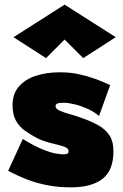

<svg xmlns="http://www.w3.org/2000/svg" viewBox="-20 -781 528 826"><path d="M78 -183 15 -46Q57 -24 99 -8Q141 8 187 16.5Q233 25 285 25Q374 25 421 -11.5Q468 -48 468 -130Q468 -174 450 -200Q432 -226 403 -242Q374 -258 341 -270Q310 -282 282 -289.5Q254 -297 236.5 -305Q219 -313 219 -324Q219 -332 226.5 -335.5Q234 -339 254 -339Q273 -339 300 -332.5Q327 -326 355.5 -313.5Q384 -301 406 -282L454 -415Q420 -431 386 -443Q352 -455 316 -462.5Q280 -470 238 -470Q181 -470 134.5 -455Q88 -440 61 -408.5Q34 -377 34 -329Q34 -288 48.5 -262Q63 -236 87.5 -218.5Q112 -201 141 -186Q168 -173 199.5 -165.5Q231 -158 253 -151Q275 -144 275 -131Q275 -121 267.5 -119Q260 -117 250 -117Q242 -117 220.5 -120.5Q199 -124 164 -138Q129 -152 78 -183ZM258 -611 338 -531 478 -621 258 -761 38 -621 178 -531Z"/></svg>

Font: Jost Black
Style: Regular
Weight: 900
Version: Version 3.710